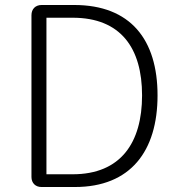

<svg xmlns="http://www.w3.org/2000/svg" viewBox="-20 -749 712 769"><path d="M106 -364V-40C106 -16 122 0 146 0H193H280C503 0 611 -144 611 -367C611 -590 503 -729 277 -729H147C122 -729 106 -713 106 -688ZM166 -364V-678H218H271C464 -678 549 -556 549 -367C549 -178 464 -51 271 -51H166Z"/></svg>

Font: GenSenRounded2 TW L
Style: Regular
Weight: 300
Version: Version 2.100;PS 2.1;hotconv 16.6.51;makeotf.lib2.5.65220 DE